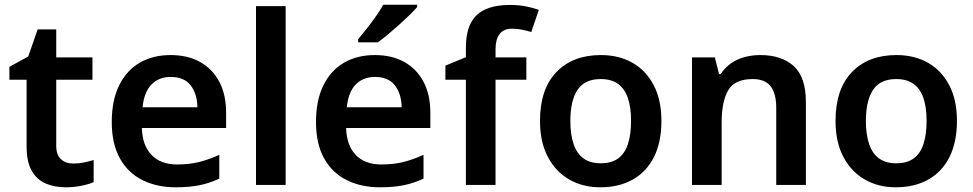

<svg xmlns="http://www.w3.org/2000/svg" viewBox="-20 -786 4136 816"><path d="M291 -91Q315 -91 337 -95.5Q359 -100 378 -106V-12Q358 -3 326 3.5Q294 10 259 10Q213 10 175.5 -5.5Q138 -21 115.5 -59Q93 -97 93 -165V-447H20V-502L100 -546L140 -661H219V-542H373V-447H219V-166Q219 -128 239 -109.5Q259 -91 291 -91Z M705 -552Q778 -552 830.5 -522.5Q883 -493 912 -438.5Q941 -384 941 -306V-242H583Q585 -168 624 -127.5Q663 -87 732 -87Q785 -87 826.5 -97.5Q868 -108 912 -128V-27Q872 -8 829 1Q786 10 726 10Q647 10 585.5 -20.5Q524 -51 489.5 -113Q455 -175 455 -267Q455 -360 486.5 -423.5Q518 -487 574 -519.5Q630 -552 705 -552ZM705 -459Q655 -459 623.5 -426.5Q592 -394 586 -330H819Q818 -387 790.5 -423Q763 -459 705 -459Z M1194 0H1068V-760H1194Z M1573 -552Q1646 -552 1698.5 -522.5Q1751 -493 1780 -438.5Q1809 -384 1809 -306V-242H1451Q1453 -168 1492 -127.5Q1531 -87 1600 -87Q1653 -87 1694.5 -97.5Q1736 -108 1780 -128V-27Q1740 -8 1697 1Q1654 10 1594 10Q1515 10 1453.5 -20.5Q1392 -51 1357.5 -113Q1323 -175 1323 -267Q1323 -360 1354.5 -423.5Q1386 -487 1442 -519.5Q1498 -552 1573 -552ZM1573 -459Q1523 -459 1491.5 -426.5Q1460 -394 1454 -330H1687Q1686 -387 1658.5 -423Q1631 -459 1573 -459ZM1753 -756Q1741 -742 1720.5 -722Q1700 -702 1675.5 -680Q1651 -658 1627.5 -638.5Q1604 -619 1586 -606H1502V-619Q1518 -638 1538 -663.5Q1558 -689 1577.5 -716.5Q1597 -744 1609 -766H1753Z M2217 -447H2086V0H1960V-447H1873V-507L1960 -543V-580Q1960 -650 1982 -690Q2004 -730 2046 -747.5Q2088 -765 2145 -765Q2185 -765 2217 -758.5Q2249 -752 2270 -744L2238 -650Q2221 -655 2200.5 -659.5Q2180 -664 2156 -664Q2120 -664 2103 -641Q2086 -618 2086 -577V-542H2217Z M2791 -272Q2791 -182 2759.5 -119Q2728 -56 2669.5 -23Q2611 10 2531 10Q2457 10 2399.5 -23Q2342 -56 2308.5 -119Q2275 -182 2275 -272Q2275 -407 2344.5 -479.5Q2414 -552 2534 -552Q2610 -552 2667.5 -519.5Q2725 -487 2758 -424.5Q2791 -362 2791 -272ZM2404 -272Q2404 -215 2417.5 -174.5Q2431 -134 2459.5 -113Q2488 -92 2533 -92Q2579 -92 2607.5 -113Q2636 -134 2649 -174.5Q2662 -215 2662 -272Q2662 -330 2648.5 -369.5Q2635 -409 2606.5 -429.5Q2578 -450 2533 -450Q2465 -450 2434.5 -404Q2404 -358 2404 -272Z M3211 -552Q3302 -552 3353.5 -505Q3405 -458 3405 -353V0H3279V-328Q3279 -389 3255 -419.5Q3231 -450 3179 -450Q3103 -450 3075 -402.5Q3047 -355 3047 -265V0H2921V-542H3018L3036 -471H3043Q3061 -499 3087 -517Q3113 -535 3145 -543.5Q3177 -552 3211 -552Z M4047 -272Q4047 -182 4015.5 -119Q3984 -56 3925.5 -23Q3867 10 3787 10Q3713 10 3655.5 -23Q3598 -56 3564.5 -119Q3531 -182 3531 -272Q3531 -407 3600.5 -479.5Q3670 -552 3790 -552Q3866 -552 3923.5 -519.5Q3981 -487 4014 -424.5Q4047 -362 4047 -272ZM3660 -272Q3660 -215 3673.5 -174.5Q3687 -134 3715.5 -113Q3744 -92 3789 -92Q3835 -92 3863.5 -113Q3892 -134 3905 -174.5Q3918 -215 3918 -272Q3918 -330 3904.5 -369.5Q3891 -409 3862.5 -429.5Q3834 -450 3789 -450Q3721 -450 3690.5 -404Q3660 -358 3660 -272Z"/></svg>

Font: Noto Sans Cham SemiBold
Style: Regular
Weight: 600
Version: Version 2.002